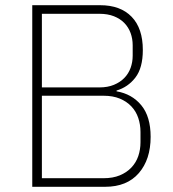

<svg xmlns="http://www.w3.org/2000/svg" viewBox="-20 -718 664 738"><path d="M104 -698H365Q443 -698 486 -653.5Q529 -609 529 -526Q529 -457 500.5 -420Q472 -383 428 -370V-367Q487 -357 523 -313.5Q559 -270 559 -192Q559 -105 513.5 -52.5Q468 0 384 0H104ZM141 -33H378Q414 -33 440.5 -44Q467 -55 485 -74Q503 -93 511.5 -118Q520 -143 520 -171V-211Q520 -239 511.5 -264.5Q503 -290 485 -309Q467 -328 440.5 -339Q414 -350 378 -350H141ZM141 -382H362Q394 -382 418 -392Q442 -402 458 -418.5Q474 -435 482 -457Q490 -479 490 -504V-544Q490 -569 482 -591Q474 -613 458 -629.5Q442 -646 418 -655.5Q394 -665 362 -665H141Z"/></svg>

Font: IBM Plex Sans Devanagari ExtraLight
Style: Regular
Weight: 200
Designer: Mike Abbink, Paul van der Laan, Pieter van Rosmalen, Erin McLaughlin
Foundry: Bold Monday
Version: Version 1.1